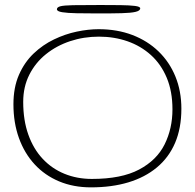

<svg xmlns="http://www.w3.org/2000/svg" viewBox="-20 -716 798 786"><path d="M352.5 51Q280.5 51 222 26.5Q163.5 2 121.8 -43.2Q80 -88.5 57.5 -151Q35 -213.5 35 -289Q35 -358 57.5 -409.5Q80 -461 117.5 -496.8Q155 -532.5 200.8 -554.5Q246.5 -576.5 294 -586.5Q341.5 -596.5 383.5 -596.5Q459.5 -596.5 521.8 -572.8Q584 -549 629 -505.5Q674 -462 698.2 -402.5Q722.5 -343 722.5 -271Q722.5 -191.5 696.8 -131.2Q671 -71 622.2 -30.5Q573.5 10 505.5 30.5Q437.5 51 352.5 51ZM356 16.5Q477 16.5 549.2 -21.8Q621.5 -60 653.8 -124.8Q686 -189.5 686 -268.5Q686 -341.5 662.8 -397.2Q639.5 -453 598 -490.5Q556.5 -528 502 -547Q447.5 -566 385 -566Q323 -566 267.2 -547.5Q211.5 -529 168.2 -494.2Q125 -459.5 100 -410Q75 -360.5 75 -299Q75 -223.5 96 -164.8Q117 -106 154.8 -65.8Q192.5 -25.5 244 -4.5Q295.5 16.5 356 16.5ZM380.5 -661Q331.5 -661 293.8 -661.8Q256 -662.5 234.5 -666Q213 -669.5 213 -678Q213 -686.5 226.8 -690.2Q240.5 -694 278.8 -694.8Q317 -695.5 391 -695.5Q436 -695.5 473 -695Q510 -694.5 532 -691.8Q554 -689 554 -682Q554 -672 535.2 -667.5Q516.5 -663 478.2 -662Q440 -661 380.5 -661Z"/></svg>

Font: Gluten Thin Thin
Style: Regular
Weight: 250
Version: Version 1.300